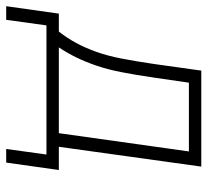

<svg xmlns="http://www.w3.org/2000/svg" viewBox="-75 -495 670 620"><g transform="rotate(90 260.0 -185.0)"><path d="M449 0H32L14 130H-30L-6 -40H52Q73 -67 88.5 -95.5Q104 -124 117 -160Q130 -196 139 -242Q148 -288 157 -350L178 -500H488L424 -40H499L475 130H431ZM201 -350Q192 -288 183 -242Q174 -196 161.5 -160Q149 -124 135 -95.5Q121 -67 103 -40H380L439 -460H217Z"/></g></svg>

Font: Retni Sans Light
Style: Italic
Weight: 300
Italic angle: -8°
Designer: Vitaly Kuzmin
Foundry: ParaType Ltd.
Version: Version 1.00;June 10, 2019;FontCreator 11.5.0.2425 64-bit; t